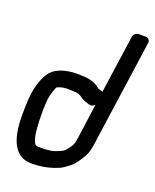

<svg xmlns="http://www.w3.org/2000/svg" viewBox="-144 -832 761 942"><g transform="rotate(20 236.5 -361.0)"><path d="M334 -351 311 -184C304 -132 303 -130 275 -96C265 -84 254 -80 225 -69C198 -59 137 -59 129 -63C124 -65 117 -73 110 -101C102 -133 98 -213 103 -283C104 -304 110 -329 121 -358C123 -362 124 -364 125 -365C139 -373 161 -379 190 -377C196 -377 203 -376 209 -376C252 -376 244 -363 280 -349L304 -341C314 -338 326 -342 334 -351ZM344 -422C343 -423 343 -423 342 -423L320 -430C297 -452 261 -462 222 -462C217 -462 211 -463 204 -463C157 -463 117 -455 86 -435C53 -414 36 -373 23 -320C16 -291 13 -245 13 -178C13 -74 38 15 117 26C131 28 148 28 172 26C208 23 243 14 277 -1C290 -7 304 -17 323 -32C340 -45 355 -67 374 -99C381 -111 389 -132 393 -159L473 -724C475 -735 467 -749 451 -749H415C404 -749 389 -740 387 -724Z"/></g></svg>

Font: Reckless Catfish
Style: HeavyIt
Weight: 400
Foundry: Cannot Into Space Fonts
Version: Version 0.2894